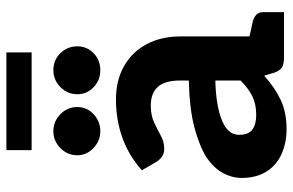

<svg xmlns="http://www.w3.org/2000/svg" viewBox="-178 -731 917 601"><g transform="rotate(-90 280.5 -430.5)"><path d="M177 8Q132 8 97 -8.5Q62 -25 43 -56.5Q24 -88 24 -133Q24 -162 39 -190.5Q54 -219 89 -243Q124 -265 182.5 -280.5Q241 -296 329 -298V-324Q329 -373 309 -395Q289 -417 251 -417Q220 -417 197.5 -406.5Q175 -396 156 -385.5Q137 -375 115 -375Q100 -375 90 -382.5Q80 -390 74 -400L48 -445Q94 -486 150 -506Q206 -526 269 -526Q330 -526 374.5 -500.5Q419 -475 443 -429.5Q467 -384 467 -324V0H402Q382 0 371.5 -5.5Q361 -11 354 -29L344 -62Q306 -28 267.5 -10Q229 8 177 8ZM221 -87Q255 -87 279.5 -99Q304 -111 329 -136V-215Q288 -214 256.5 -208.5Q225 -203 203.5 -194Q182 -185 170.5 -172Q159 -159 159 -141Q159 -111 175.5 -99Q192 -87 221 -87ZM445 0 458 -110 508 -99Q524 -96 533.5 -88Q543 -80 543 -65V0ZM246 -647Q246 -617 223.5 -596Q201 -575 170 -575Q140 -575 117.5 -596.5Q95 -618 95 -647Q95 -678 117.5 -700Q140 -722 170 -722Q201 -722 223.5 -700Q246 -678 246 -647ZM436 -647Q436 -617 414.5 -596Q393 -575 361 -575Q330 -575 308 -596Q286 -617 286 -647Q286 -678 308.5 -700Q331 -722 361 -722Q393 -722 414.5 -700Q436 -678 436 -647ZM111 -790V-869H417V-790Z"/></g></svg>

Font: Aleo ExtraBold
Style: Regular
Weight: 800
Designer: Alessio Laiso
Foundry: Alessio Laiso
Version: Version 2.001;gftools[0.9.29]